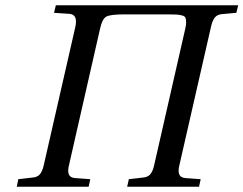

<svg xmlns="http://www.w3.org/2000/svg" viewBox="-20 -712 928 732"><path d="M43.9 0 49.8 -28.8 105 -35.2Q122.6 -36.6 132.1 -47.6Q141.6 -58.6 147 -83L267.1 -608.9Q277.8 -656.2 245.1 -659.2L186 -663.1L192.9 -691.9H888.2L880.9 -663.1L826.2 -658.2Q808.1 -656.7 798.8 -645Q789.6 -633.3 784.2 -608.9L664.1 -83Q658.2 -60.1 663.3 -47.4Q668.5 -34.7 686 -33.2L745.1 -28.8L738.8 0H464.8L471.2 -28.8L525.9 -35.2Q543.5 -36.6 553 -47.6Q562.5 -58.6 567.9 -83L686 -601.1Q689.9 -617.7 689.7 -627.7Q689.5 -637.7 687 -644Q684.6 -650.4 674.3 -653.1Q664.1 -655.8 653.1 -656.5Q642.1 -657.2 619.1 -657.2H455.1Q401.4 -657.2 385.7 -648.9Q370.1 -640.6 361.8 -604L243.2 -83Q237.3 -60.1 242.4 -47.4Q247.6 -34.7 265.1 -33.2L324.2 -28.8L317.9 0Z"/></svg>

Font: Linguistics Pro
Style: Italic
Weight: 400
Italic angle: -12°
Designer: Stefan Peev, Context Ltd
Foundry: Stefan Peev, Context Ltd
Version: Version 001.000